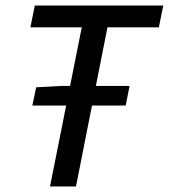

<svg xmlns="http://www.w3.org/2000/svg" viewBox="-20 -675 611 695"><path d="M97 -293 111 -359 203 -364H449L435 -293ZM161 0 276 -576H90L106 -655H571L555 -576H369L255 0Z"/></svg>

Font: Source Sans 3 ExtraLight Medium
Style: Italic
Weight: 500
Italic angle: -11°
Version: Version 3.052;hotconv 1.1.0;makeotfexe 2.6.0